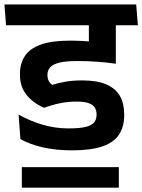

<svg xmlns="http://www.w3.org/2000/svg" viewBox="-40 -658 639 862"><path d="M58 184.5H493.5V92.5H58ZM579 -544.5 571.5 -638H-20L-13 -544.5ZM359 -574.5V-401Q365.5 -399.5 377.8 -397Q390 -394.5 405 -391Q420 -387.5 434.8 -384.2Q449.5 -381 461.5 -378.2Q473.5 -375.5 480 -374.5V-574.5ZM43.5 -143.5 51.5 -33.5Q96 -9 154.2 4Q212.5 17 283 17Q369.5 17 421 -1.2Q472.5 -19.5 495 -54.8Q517.5 -90 517.5 -140.5V-146.5Q517.5 -193 498.5 -226.8Q479.5 -260.5 438 -278.8Q396.5 -297 328.5 -297Q289.5 -297 257.2 -291.8Q225 -286.5 194 -277Q183.5 -285 178.2 -295.8Q173 -306.5 173 -320V-322.5Q173 -342 185.2 -355.8Q197.5 -369.5 226.8 -376.8Q256 -384 307.5 -384Q352 -384 394.5 -381Q437 -378 480 -372V-456Q428 -465 378.5 -470.2Q329 -475.5 273 -475.5Q191.5 -475.5 142.2 -457.5Q93 -439.5 71.2 -405.8Q49.5 -372 49.5 -326V-322Q49.5 -270.5 77.8 -233.8Q106 -197 158 -174Q193 -187 229 -194.5Q265 -202 303.5 -202Q338.5 -202 358 -195Q377.5 -188 385.5 -175.2Q393.5 -162.5 393.5 -145V-142Q393.5 -121.5 382.2 -108Q371 -94.5 343.8 -88Q316.5 -81.5 267.5 -81.5Q208 -81.5 151.5 -98Q95 -114.5 43.5 -143.5ZM315.5 -544.5H569L562 -638H308ZM479.5 -577H360V-471.5L479.5 -471Z"/></svg>

Font: Anek Devanagari Medium SemiBold
Style: Regular
Weight: 600
Version: Version 1.003